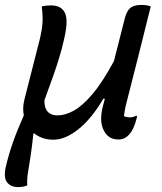

<svg xmlns="http://www.w3.org/2000/svg" viewBox="-38 -558 658 782"><path d="M170 -536Q211 -536 226 -506.5Q241 -477 224 -403L223 -398Q214 -358 202.5 -320.5Q191 -283 176.5 -242.5Q162 -202 143 -150Q142 -119 156 -103.5Q170 -88 196 -88Q227 -88 262 -107Q297 -126 338 -174Q379 -222 426 -309Q437 -351 447.5 -393.5Q458 -436 469 -478Q477 -512 492 -525Q507 -538 538 -538Q548 -538 558.5 -536.5Q569 -535 576 -532Q551 -431 525.5 -329.5Q500 -228 474 -127Q471 -115 469.5 -104.5Q468 -94 467 -85Q477 -80 492 -80Q503 -80 515 -86H520Q520 -83 519.5 -80Q519 -77 518 -74Q507 -31 488.5 -10.5Q470 10 446 10H443Q403 10 384.5 -27Q366 -64 380 -121Q384 -138 389 -156H383Q334 -73 280.5 -31Q227 11 180 11Q133 11 101 -15L98 -14Q93 33 88 68.5Q83 104 78 132Q74 154 73 168.5Q72 183 73 197Q58 204 35 204Q7 204 -8.5 185.5Q-24 167 -15 124Q-3 72 15 21Q33 -30 59 -88Q53 -118 61 -151Q77 -212 92 -272.5Q107 -333 123 -394Q133 -435 135 -464Q137 -493 132 -532Q141 -534 150 -535Q159 -536 170 -536Z"/></svg>

Font: Recursive Mn Csl St
Style: Italic
Weight: 400
Italic angle: -15°
Monospace: yes
Version: Version 1.079;hotconv 1.0.112;makeotfexe 2.5.65598; ttfautoh